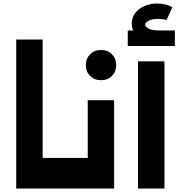

<svg xmlns="http://www.w3.org/2000/svg" viewBox="-20 -1096 1050 1116"><path d="M222.1 0V-177.9H338.9V0ZM74.3 0V-866.3H227.9V0ZM338.9 0V-177.9Q348.1 -177.9 353.5 -153.8Q358.9 -129.7 358.9 -90Q358.9 -49.1 353.5 -24.6Q348.1 0 338.9 0Z M489.9 -513.4H643.4V0H339V-177.9H489.9ZM339 0Q329.7 0 324.4 -24.5Q319 -49 319 -90.3Q319 -130.1 324.4 -154Q329.7 -177.9 339 -177.9ZM567.1 -629.7Q528.9 -629.7 503.9 -654.4Q479 -679 479 -717.3Q479 -756 503.9 -780.7Q528.9 -805.4 567.1 -805.4Q605.9 -805.4 630.6 -780.7Q655.3 -756 655.3 -717.3Q655.3 -679 630.6 -654.4Q605.9 -629.7 567.1 -629.7Z M782.3 0V-739.4H935.9V0ZM901.3 -854.3Q832.3 -854.3 789.1 -881.1Q745.9 -907.9 745.9 -958.7Q745.9 -994.7 766.4 -1021Q787 -1047.3 820.7 -1061.4Q854.4 -1075.6 893 -1075.6Q916.7 -1075.6 939.4 -1070.4Q962 -1065.3 982 -1054.4L948.6 -980.9Q937.7 -982.9 924.6 -984.4Q911.6 -986 900.7 -986Q865.3 -986 844.4 -975.7Q823.6 -965.4 823.6 -952.6Q823.6 -940.3 844.4 -929.7Q865.3 -919.1 901.3 -919.1ZM722.7 -828.6V-919.1H996.4V-828.6Z"/></svg>

Font: Alexandria
Style: Regular
Weight: 400
Designer: Mohamed Gaber
Foundry: Kief Type Foundry
Version: Version 5.100